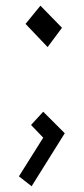

<svg xmlns="http://www.w3.org/2000/svg" viewBox="-20 -564 298 679"><path d="M199.2 -465.8 148.4 -397.5 70.3 -479.5 123 -543.9ZM132.8 -168.9 209 -92.8 91.8 94.7 46.9 59.6 132.8 -77.1 89.8 -122.1Z"/></svg>

Font: Poor Story
Style: Regular
Weight: 400
Designer: YoonDesign Inc.
Foundry: YoonDesign Inc.
Version: Version 3.00